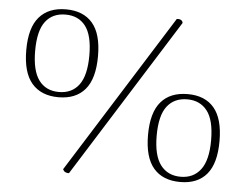

<svg xmlns="http://www.w3.org/2000/svg" viewBox="-51 -765 1076 840"><g transform="rotate(5 487.0 -345.0)"><path d="M206 -315Q130 -315 89 -362.5Q48 -410 48 -509Q48 -607 89 -654Q130 -701 206 -701Q282 -701 322.5 -654Q363 -607 363 -509Q363 -410 322.5 -362.5Q282 -315 206 -315ZM206 -338Q263 -338 294 -379.5Q325 -421 325 -509Q325 -597 294 -637.5Q263 -678 206 -678Q149 -678 118 -637.5Q87 -597 87 -509Q87 -421 118 -379.5Q149 -338 206 -338ZM692 -701Q702 -703 710 -699Q718 -695 719 -686L281 12Q261 13 254 -3ZM769 8Q692 8 651.5 -39.5Q611 -87 611 -185Q611 -283 651.5 -330.5Q692 -378 769 -378Q845 -378 885 -330.5Q925 -283 925 -185Q925 -87 885 -39.5Q845 8 769 8ZM769 -15Q825 -15 856.5 -56.5Q888 -98 888 -185Q888 -274 856.5 -314.5Q825 -355 769 -355Q712 -355 680.5 -314.5Q649 -274 649 -185Q649 -98 680.5 -56.5Q712 -15 769 -15Z"/></g></svg>

Font: Arima ExtraLight
Style: Regular
Weight: 250
Designer: Joana Correia and Natanael Gama
Foundry: NDISCOVER
Version: Version 1.101;gftools[0.9.23]